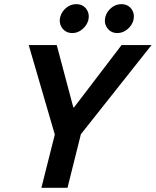

<svg xmlns="http://www.w3.org/2000/svg" viewBox="-20 -888 737 908"><path d="M175.8 0 239.2 -251.7 115.8 -675H248.3L326.7 -380H330L555 -675H696.7L362.5 -253.3L299.2 0ZM535 -731.7Q505 -731.7 487.9 -754.6Q470.8 -777.5 478.3 -808.3Q485 -833.3 506.2 -850.8Q527.5 -868.3 553.3 -868.3Q585 -868.3 601.7 -845.4Q618.3 -822.5 610.8 -791.7Q603.3 -766.7 582.1 -749.2Q560.8 -731.7 535 -731.7ZM322.5 -731.7Q291.7 -731.7 274.6 -754.6Q257.5 -777.5 265 -808.3Q271.7 -833.3 292.9 -850.8Q314.2 -868.3 340 -868.3Q371.7 -868.3 388.3 -845.4Q405 -822.5 397.5 -791.7Q390 -766.7 368.8 -749.2Q347.5 -731.7 322.5 -731.7Z"/></svg>

Font: Funnel Sans SemiBold
Style: Italic
Weight: 600
Italic angle: -14.036°
Designer: NORD ID, Kristian Moeller
Foundry: Dicotype
Version: Version 1.000